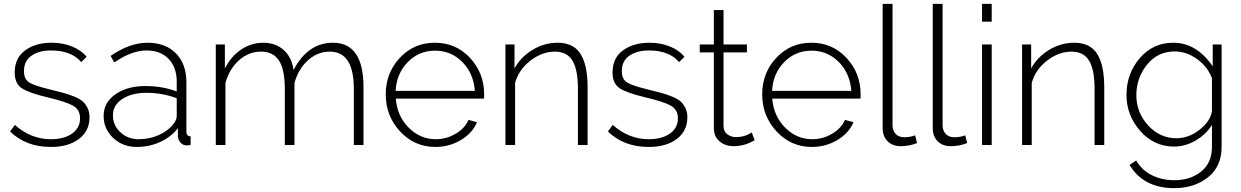

<svg xmlns="http://www.w3.org/2000/svg" viewBox="-20 -750 6416 993"><path d="M243 10Q114 10 32 -70L57 -104Q140 -30 243 -30Q311 -30 352.5 -59Q394 -88 394 -138Q394 -183 357.5 -203.5Q321 -224 228 -246Q130 -269 93 -293.5Q56 -318 56 -375Q56 -450 110 -489.5Q164 -529 247 -529Q306 -529 354 -509Q402 -489 428 -456L400 -429Q349 -489 244 -489Q182 -489 143 -462Q104 -435 104 -382Q104 -340 132 -323Q160 -306 240 -287Q285 -276 312 -268.5Q339 -261 367.5 -249Q396 -237 410 -223.5Q424 -210 433.5 -190Q443 -170 443 -143Q443 -73 388.5 -31.5Q334 10 243 10Z M687 10Q615 10 565.5 -36.5Q516 -83 516 -151Q516 -219 576.5 -262Q637 -305 733 -305Q820 -305 894 -277V-328Q894 -402 852 -445.5Q810 -489 738 -489Q661 -489 571 -427L552 -461Q652 -529 742 -529Q836 -529 890 -474Q944 -419 944 -324V-70Q944 -45 966 -45V0Q954 2 946 2Q927 2 914.5 -11.5Q902 -25 900 -44V-87Q864 -41 808 -15.5Q752 10 687 10ZM697 -30Q754 -30 802.5 -52Q851 -74 878 -110Q894 -131 894 -150V-242Q819 -270 738 -270Q661 -270 612.5 -238Q564 -206 564 -154Q564 -102 602.5 -66Q641 -30 697 -30Z M1860 -299V0H1810V-290Q1810 -483 1686 -483Q1622 -483 1572.5 -438Q1523 -393 1503 -321V0H1453V-290Q1453 -390 1423 -436.5Q1393 -483 1330 -483Q1267 -483 1217 -439Q1167 -395 1146 -322V0H1096V-520H1143V-396Q1175 -459 1227.5 -494Q1280 -529 1342 -529Q1406 -529 1448 -490.5Q1490 -452 1498 -388Q1572 -529 1702 -529Q1860 -529 1860 -299Z M2232 10Q2124 10 2049.5 -70Q1975 -150 1975 -262Q1975 -373 2048 -451Q2121 -529 2229 -529Q2338 -529 2411 -450.5Q2484 -372 2484 -262Q2484 -243 2483 -240H2027Q2034 -150 2093.5 -90Q2153 -30 2234 -30Q2288 -30 2336 -58Q2384 -86 2403 -130L2447 -118Q2424 -62 2364 -26Q2304 10 2232 10ZM2026 -280H2436Q2429 -371 2371 -429.5Q2313 -488 2230 -488Q2147 -488 2089 -429Q2031 -370 2026 -280Z M3019 -299V0H2969V-290Q2969 -390 2940.5 -436.5Q2912 -483 2850 -483Q2784 -483 2724 -437Q2664 -391 2644 -322V0H2594V-520H2641V-396Q2673 -455 2734 -492Q2795 -529 2864 -529Q2946 -529 2982.5 -471Q3019 -413 3019 -299Z M3335 10Q3206 10 3124 -70L3149 -104Q3232 -30 3335 -30Q3403 -30 3444.5 -59Q3486 -88 3486 -138Q3486 -183 3449.5 -203.5Q3413 -224 3320 -246Q3222 -269 3185 -293.5Q3148 -318 3148 -375Q3148 -450 3202 -489.5Q3256 -529 3339 -529Q3398 -529 3446 -509Q3494 -489 3520 -456L3492 -429Q3441 -489 3336 -489Q3274 -489 3235 -462Q3196 -435 3196 -382Q3196 -340 3224 -323Q3252 -306 3332 -287Q3377 -276 3404 -268.5Q3431 -261 3459.5 -249Q3488 -237 3502 -223.5Q3516 -210 3525.5 -190Q3535 -170 3535 -143Q3535 -73 3480.5 -31.5Q3426 10 3335 10Z M3868 -65 3883 -25Q3831 6 3774 6Q3731 6 3701.5 -19Q3672 -44 3672 -87V-479H3599V-520H3672V-698H3722V-520H3843V-479H3722V-99Q3722 -71 3741 -56Q3760 -41 3787 -41Q3832 -41 3868 -65Z M4179 10Q4071 10 3996.5 -70Q3922 -150 3922 -262Q3922 -373 3995 -451Q4068 -529 4176 -529Q4285 -529 4358 -450.5Q4431 -372 4431 -262Q4431 -243 4430 -240H3974Q3981 -150 4040.5 -90Q4100 -30 4181 -30Q4235 -30 4283 -58Q4331 -86 4350 -130L4394 -118Q4371 -62 4311 -26Q4251 10 4179 10ZM3973 -280H4383Q4376 -371 4318 -429.5Q4260 -488 4177 -488Q4094 -488 4036 -429Q3978 -370 3973 -280Z M4545 -88V-730H4596V-103Q4596 -74 4612.5 -57Q4629 -40 4658 -40Q4685 -40 4713 -50L4723 -10Q4682 6 4638 6Q4596 6 4570.5 -19.5Q4545 -45 4545 -88Z M4804 -88V-730H4855V-103Q4855 -74 4871.5 -57Q4888 -40 4917 -40Q4944 -40 4972 -50L4982 -10Q4941 6 4897 6Q4855 6 4829.5 -19.5Q4804 -45 4804 -88Z M5109 0H5059V-520H5109ZM5109 -638H5059V-730H5109Z M5691 -299V0H5641V-290Q5641 -390 5612.5 -436.5Q5584 -483 5522 -483Q5456 -483 5396 -437Q5336 -391 5316 -322V0H5266V-520H5313V-396Q5345 -455 5406 -492Q5467 -529 5536 -529Q5618 -529 5654.5 -471Q5691 -413 5691 -299Z M6052 8Q5948 8 5877 -73Q5806 -154 5806 -259Q5806 -369 5874.5 -449Q5943 -529 6048 -529Q6168 -529 6252 -407V-520H6298V10Q6298 111 6227.5 167Q6157 223 6053 223Q5894 223 5822 103L5856 80Q5886 131 5938 156.5Q5990 182 6053 182Q6137 182 6192.5 137Q6248 92 6248 10V-104Q6216 -53 6162.5 -22.5Q6109 8 6052 8ZM6064 -35Q6128 -35 6184 -79Q6240 -123 6248 -175V-346Q6225 -406 6170.5 -445Q6116 -484 6056 -484Q5967 -484 5912 -415Q5857 -346 5857 -258Q5857 -168 5918 -101.5Q5979 -35 6064 -35Z"/></svg>

Font: Raleway
Style: Light
Weight: 300
Designer: Matt McInerney, Pablo Impallari, Rodrigo Fuenzalida
Foundry: Matt McInerney, Pablo Impallari, Rodrigo Fuenzalida
Version: Version 3.000